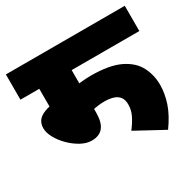

<svg xmlns="http://www.w3.org/2000/svg" viewBox="-137 -771 923 909"><g transform="rotate(-30 325.0 -316.5)"><path d="M280 -484V-253Q280 -198 259 -172.5Q238 -147 197 -147Q168 -147 138 -163.5Q108 -180 82.5 -205.5Q57 -231 41.5 -259.5Q26 -288 26 -312Q26 -339 41 -356.5Q56 -374 90.5 -384Q125 -394 186 -400L224 -402Q256 -409 287 -412.5Q318 -416 344 -416Q446 -416 503.5 -388Q561 -360 584.5 -314Q608 -268 608 -215Q608 -168 591.5 -118Q575 -68 534 -11L381 -94Q404 -124 417.5 -151.5Q431 -179 431 -209Q431 -234 420.5 -249Q410 -264 389.5 -271Q369 -278 338 -278Q307 -278 272.5 -270Q238 -262 206 -248L103 -355V-484H0V-622H650V-484Z"/></g></svg>

Font: Noto Sans Devanagari Black
Style: Regular
Weight: 900
Version: Version 2.003